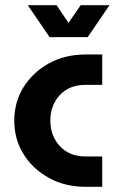

<svg xmlns="http://www.w3.org/2000/svg" viewBox="-20 -720 472 740"><path d="M310 0Q231 0 169 -34Q107 -68 71 -125.5Q35 -183 35 -255Q35 -327 71 -384.5Q107 -442 169 -476Q231 -510 310 -510H374V-393H310Q247 -393 210.5 -353.5Q174 -314 174 -255Q174 -197 210.5 -157Q247 -117 310 -117H374V0ZM171 -577 87 -700H198L244 -632L291 -700H402L318 -577Z"/></svg>

Font: MuseoModerno SemiBold
Style: Regular
Weight: 600
Designer: Pablo Cosgaya, Héctor Gatti, Marcela Romero, and the Authors of The MuseoModerno Project.
Foundry: Omnibus-Type Team
Version: Version 1.001